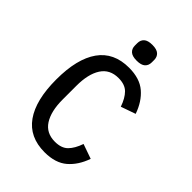

<svg xmlns="http://www.w3.org/2000/svg" viewBox="-259 -1027 1159 1159"><g transform="rotate(45 320.0 -447.5)"><path d="M80 -349Q80 -525 145.5 -617.5Q211 -710 341 -710Q433 -710 486 -664.5Q539 -619 566 -541L472 -508Q453 -563 424 -592Q395 -621 340 -621Q266 -621 229.5 -564.5Q193 -508 193 -407V-291Q193 -190 229.5 -133.5Q266 -77 340 -77Q395 -77 424 -106Q453 -135 472 -190L566 -157Q539 -79 486 -33.5Q433 12 341 12Q211 12 145.5 -80.5Q80 -173 80 -349ZM271 -829V-850Q271 -876 288 -891.5Q305 -907 343 -907Q381 -907 398 -891.5Q415 -876 415 -850V-829Q415 -803 398 -787.5Q381 -772 343 -772Q305 -772 288 -787.5Q271 -803 271 -829Z"/></g></svg>

Font: Writer Medium
Style: Regular
Weight: 500
Monospace: yes
Designer: Mike Abbink, Paul van der Laan, Pieter van Rosmalen
Foundry: Bold Monday
Version: Version 2.001 2020